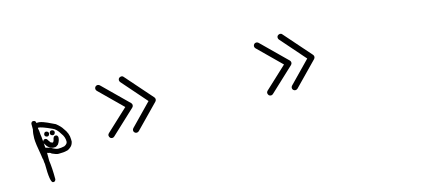

<svg xmlns="http://www.w3.org/2000/svg" viewBox="-72 -1407 5145 2337"><g transform="rotate(-15 2500.0 -238.5)"><path d="M518 -277C531 -277 540 -286 545 -304V-312C545 -324 536 -333 518 -338H510C497 -338 489 -329 484 -312V-304C484 -291 493 -282 510 -277ZM448 -279C461 -279 469 -288 474 -306V-313C474 -326 465 -335 448 -340H440C427 -340 419 -331 414 -313V-306C414 -293 423 -284 440 -279ZM535 -101C516 -101 486 -113 446 -137L406 -148C392 -149 385 -153 385 -160L381 -212C382 -208 384 -204 387 -199C398 -186 404 -177 404 -173C425 -148 449 -134 476 -129H507C513 -129 525 -136 543 -150C563 -179 573 -207 573 -236C569 -255 560 -264 547 -264H539C523 -264 512 -249 507 -218C506 -208 500 -199 491 -190C487 -190 478 -194 463 -201C452 -219 445 -228 444 -228C435 -247 425 -256 414 -256H406C394 -256 385 -248 380 -232C376 -283 373 -314 370 -323C369 -359 365 -386 360 -405C361 -407 362 -409 362 -412C391 -412 447 -392 531 -353C563 -340 592 -311 618 -266C643 -234 655 -199 655 -161C655 -140 641 -123 613 -110C586 -104 560 -101 535 -101ZM377 276C390 276 399 267 404 249C404 150 399 72 390 13V-87C399 -86 403 -84 404 -82C419 -82 432 -76 442 -65C478 -48 505 -40 522 -40C570 -40 603 -43 622 -49C638 -49 658 -60 683 -82C698 -95 709 -115 715 -142V-171C715 -222 697 -270 660 -317C647 -340 621 -367 584 -397C571 -404 540 -419 491 -441C457 -457 424 -468 392 -473H358C358 -494 347 -505 324 -505C311 -505 302 -496 297 -479V-408C288 -372 284 -335 284 -298C284 -254 294 -181 313 -80C317 -44 321 -24 324 -19C325 6 327 24 330 36C330 196 343 276 370 276Z M1205 -57C1214 -57 1222 -60 1230 -67L1535 -352C1543 -360 1547 -369 1547 -380C1547 -389 1544 -398 1537 -406L1223 -715C1215 -722 1206 -726 1196 -726C1185 -726 1176 -722 1169 -715C1162 -707 1158 -698 1158 -688C1158 -678 1162 -669 1169 -661L1454 -380L1178 -123C1170 -115 1166 -106 1166 -96C1170 -70 1183 -57 1205 -57ZM1509 -42C1519 -42 1528 -46 1536 -53L1825 -349C1832 -357 1836 -366 1836 -376C1836 -385 1833 -393 1827 -401L1529 -740C1522 -749 1512 -753 1501 -753C1476 -749 1463 -736 1463 -715C1463 -706 1466 -698 1472 -690L1746 -377L1482 -106C1475 -98 1471 -89 1471 -79C1471 -68 1475 -59 1483 -52C1490 -45 1499 -42 1509 -42Z M3205 -57C3214 -57 3222 -60 3230 -67L3535 -352C3543 -360 3547 -369 3547 -380C3547 -389 3544 -398 3537 -406L3223 -715C3215 -722 3206 -726 3196 -726C3185 -726 3176 -722 3169 -715C3162 -707 3158 -698 3158 -688C3158 -678 3162 -669 3169 -661L3454 -380L3178 -123C3170 -115 3166 -106 3166 -96C3170 -70 3183 -57 3205 -57ZM3509 -42C3519 -42 3528 -46 3536 -53L3825 -349C3832 -357 3836 -366 3836 -376C3836 -385 3833 -393 3827 -401L3529 -740C3522 -749 3512 -753 3501 -753C3476 -749 3463 -736 3463 -715C3463 -706 3466 -698 3472 -690L3746 -377L3482 -106C3475 -98 3471 -89 3471 -79C3471 -68 3475 -59 3483 -52C3490 -45 3499 -42 3509 -42Z"/></g></svg>

Font: linja lipamanka normal
Style: Regular
Weight: 400
Version: Version 1.000;February 20, 2023;FontCreator 14.0.0.2901 64-b